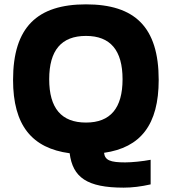

<svg xmlns="http://www.w3.org/2000/svg" viewBox="-20 -699 789 882"><path d="M375 -534C487 -534 543 -468 543 -335C543 -202 487 -136 375 -136C262 -136 206 -202 206 -335C206 -468 262 -534 375 -534ZM40 -332C40 -123 127 -18 300 5C314 116 380 163 548 163C587 163 628 158 672 148V35C636 42 586 47 555 47C486 47 462 37 458 3C626 -21 709 -126 709 -332C709 -575 599 -679 375 -679C152 -679 40 -575 40 -332Z"/></svg>

Font: LT Wave Alt Black
Style: Regular
Weight: 900
Designer: Daniel Lyons
Version: Version 2.5 (Glyphs App)